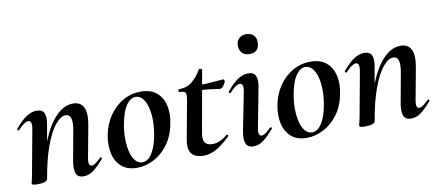

<svg xmlns="http://www.w3.org/2000/svg" viewBox="-60 -831 2440 1065"><g transform="rotate(-10 1160.0 -298.5)"><path d="M339 9Q306 9 296.5 -16Q287 -41 296 -89L325 -248Q343 -342 298 -342Q270 -342 239 -304Q208 -266 181 -192.5Q154 -119 136 -12L118 -13Q138 -132 172.5 -218.5Q207 -305 252.5 -352Q298 -399 349 -399Q391 -399 408 -367Q425 -335 413 -267L380 -89Q375 -61 379.5 -51.5Q384 -42 393 -42Q404 -42 417 -52Q430 -62 446 -77Q449 -81 453 -77Q457 -73 454 -69Q423 -32 396 -11.5Q369 9 339 9ZM80 8Q61 8 54 5.5Q47 3 47 0Q47 -4 52.5 -26Q58 -48 62 -74L103 -297Q112 -346 88 -346Q78 -346 63.5 -336Q49 -326 30 -306Q27 -302 23 -306.5Q19 -311 22 -315Q58 -358 87 -376.5Q116 -395 144 -395Q176 -395 186 -372.5Q196 -350 188 -309L136 -12Q131 8 80 8Z M639 14Q584 14 551.5 -15Q519 -44 509 -91Q499 -138 509 -193Q521 -254 553 -300.5Q585 -347 631 -373Q677 -399 730 -399Q786 -399 819 -371.5Q852 -344 863 -297.5Q874 -251 862 -193Q849 -125 813.5 -78.5Q778 -32 732 -9Q686 14 639 14ZM673 -11Q705 -11 728.5 -48.5Q752 -86 763 -149Q771 -194 770.5 -234.5Q770 -275 761 -307Q752 -339 736 -357Q720 -375 697 -375Q669 -375 645 -341Q621 -307 608 -236Q600 -191 601 -150Q602 -109 610.5 -78Q619 -47 635 -29Q651 -11 673 -11Z M1015 12Q991 12 970 4Q949 -4 939 -27Q929 -50 937 -94L976 -306Q982 -339 976 -349Q970 -359 942 -359Q938 -359 938.5 -367Q939 -375 942 -375Q990 -375 1020.5 -402Q1051 -429 1069 -463Q1071 -467 1080 -465.5Q1089 -464 1088 -460L1026 -111Q1020 -76 1032 -59.5Q1044 -43 1075 -43Q1095 -43 1115.5 -52Q1136 -61 1159 -80Q1161 -82 1165.5 -78Q1170 -74 1167 -71Q1121 -27 1085.5 -7.5Q1050 12 1015 12ZM1167 -337Q1166 -337 1147.5 -340Q1129 -343 1102.5 -346Q1076 -349 1048 -349L1050 -378Q1084 -378 1112 -380Q1140 -382 1161 -384Q1182 -386 1193 -386Q1198 -386 1199.5 -382Q1201 -378 1200 -374Q1199 -366 1188.5 -351.5Q1178 -337 1167 -337Z M1296 9Q1263 9 1253 -16Q1243 -41 1253 -89L1294 -297Q1304 -346 1279 -346Q1269 -346 1254.5 -336Q1240 -326 1222 -306Q1218 -302 1214 -306.5Q1210 -311 1213 -315Q1249 -358 1278 -376.5Q1307 -395 1335 -395Q1367 -395 1377 -372.5Q1387 -350 1379 -309L1337 -89Q1332 -61 1337 -51.5Q1342 -42 1350 -42Q1361 -42 1374 -52Q1387 -62 1403 -77Q1407 -81 1411 -77Q1415 -73 1411 -69Q1380 -32 1353 -11.5Q1326 9 1296 9ZM1363 -499Q1337 -499 1321.5 -514Q1306 -529 1306 -557Q1306 -581 1321.5 -596Q1337 -611 1363 -611Q1389 -611 1403.5 -596Q1418 -581 1418 -557Q1418 -499 1363 -499Z M1595 14Q1540 14 1507.5 -15Q1475 -44 1465 -91Q1455 -138 1465 -193Q1477 -254 1509 -300.5Q1541 -347 1587 -373Q1633 -399 1686 -399Q1742 -399 1775 -371.5Q1808 -344 1819 -297.5Q1830 -251 1818 -193Q1805 -125 1769.5 -78.5Q1734 -32 1688 -9Q1642 14 1595 14ZM1629 -11Q1661 -11 1684.5 -48.5Q1708 -86 1719 -149Q1727 -194 1726.5 -234.5Q1726 -275 1717 -307Q1708 -339 1692 -357Q1676 -375 1653 -375Q1625 -375 1601 -341Q1577 -307 1564 -236Q1556 -191 1557 -150Q1558 -109 1566.5 -78Q1575 -47 1591 -29Q1607 -11 1629 -11Z M2184 9Q2151 9 2141.5 -16Q2132 -41 2141 -89L2170 -248Q2188 -342 2143 -342Q2115 -342 2084 -304Q2053 -266 2026 -192.5Q1999 -119 1981 -12L1963 -13Q1983 -132 2017.5 -218.5Q2052 -305 2097.5 -352Q2143 -399 2194 -399Q2236 -399 2253 -367Q2270 -335 2258 -267L2225 -89Q2220 -61 2224.5 -51.5Q2229 -42 2238 -42Q2249 -42 2262 -52Q2275 -62 2291 -77Q2294 -81 2298 -77Q2302 -73 2299 -69Q2268 -32 2241 -11.5Q2214 9 2184 9ZM1925 8Q1906 8 1899 5.5Q1892 3 1892 0Q1892 -4 1897.5 -26Q1903 -48 1907 -74L1948 -297Q1957 -346 1933 -346Q1923 -346 1908.5 -336Q1894 -326 1875 -306Q1872 -302 1868 -306.5Q1864 -311 1867 -315Q1903 -358 1932 -376.5Q1961 -395 1989 -395Q2021 -395 2031 -372.5Q2041 -350 2033 -309L1981 -12Q1976 8 1925 8Z"/></g></svg>

Font: Cormorant
Style: Bold Italic
Weight: 700
Italic angle: -10°
Designer: Christian Thalmann (Catharsis Fonts)
Foundry: Catharsis Fonts
Version: Version 4.000